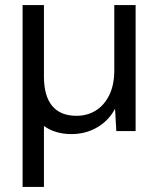

<svg xmlns="http://www.w3.org/2000/svg" viewBox="-20 -516 623 756"><path d="M69 220V-496H153V-215Q153 -138 185.5 -99Q218 -60 281 -60Q324 -60 357.5 -81Q391 -102 410.5 -142Q430 -182 430 -239V-496H514V0H438L433 -88Q409 -42 363.5 -15Q318 12 261 12Q230 12 202.5 4Q175 -4 153 -20V220Z"/></svg>

Font: DM Sans 20pt
Style: Regular
Weight: 400
Version: Version 4.004;gftools[0.9.30]